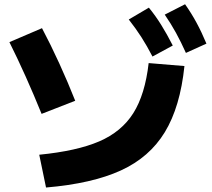

<svg xmlns="http://www.w3.org/2000/svg" viewBox="-20 -838 978 886"><path d="M666 -546.9 831.1 -533.2Q811.5 -344.7 740.7 -228.3Q669.9 -111.8 537.4 -51.3Q404.8 9.3 192.4 27.3L161.1 -124Q334.5 -141.1 437.7 -185.5Q541 -230 595.2 -315.9Q649.4 -401.9 666 -546.9ZM23.4 -643.6 173.8 -708Q213.9 -632.3 253.7 -545.2Q293.5 -458 327.1 -373L171.9 -312.5Q100.1 -489.7 23.4 -643.6ZM574.2 -748 667 -802.7Q697.8 -765.1 723.9 -723.1Q750 -681.2 777.3 -627.9L683.6 -577.1Q658.7 -625.5 632.6 -666.3Q606.4 -707 574.2 -748ZM740.2 -770.5 834 -818.4Q863.3 -776.9 886.7 -733.6Q910.2 -690.4 932.6 -636.7L837.9 -593.8Q815.4 -644 792.2 -686.3Q769 -728.5 740.2 -770.5Z"/></svg>

Font: Pretendard JP Black
Style: Regular
Weight: 900
Designer: Base glyphs from Inter by Rasmus Andersson; Hangeul glyphs from Noto Sans CJK(Source Han Sans) by Jang Soo-young and Kan
Foundry: Kil Hyung-jin
Version: Version 1.309